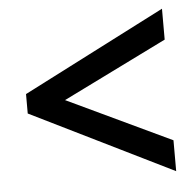

<svg xmlns="http://www.w3.org/2000/svg" viewBox="-41 -607 562 551"><g transform="rotate(-5 240.0 -331.0)"><path d="M445 -97 35 -299V-355L445 -565V-476L145 -328L445 -186Z"/></g></svg>

Font: Noto Sans Telugu Condensed Medium
Style: Regular
Weight: 500
Width: 3
Designer: Jelle Bosma - Monotype Design Team
Foundry: Monotype Imaging Inc.
Version: Version 2.005; ttfautohint (v1.8.4.7-5d5b)